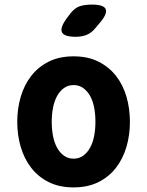

<svg xmlns="http://www.w3.org/2000/svg" viewBox="-20 -805 640 835"><path d="M300 10Q238 10 192 -13Q146 -36 115.5 -75.5Q85 -115 70 -166.5Q55 -218 55 -275Q55 -332 70 -383.5Q85 -435 115.5 -474.5Q146 -514 192 -537Q238 -560 300 -560Q362 -560 408 -537Q454 -514 484.5 -475Q515 -436 530 -384.5Q545 -333 545 -275Q545 -218 530 -166.5Q515 -115 484.5 -75.5Q454 -36 408 -13Q362 10 300 10ZM300 -115Q324 -115 342 -128Q360 -141 372 -163Q384 -185 389.5 -214Q395 -243 395 -275Q395 -308 389.5 -337Q384 -366 372 -387.5Q360 -409 342 -422Q324 -435 300 -435Q276 -435 258 -422Q240 -409 228 -387Q216 -365 210.5 -336Q205 -307 205 -275Q205 -243 210.5 -214Q216 -185 228 -163Q240 -141 258 -128Q276 -115 300 -115ZM395 -683Q378 -662 357 -653.5Q336 -645 310 -645Q259 -645 249.5 -664.5Q240 -684 270 -725L285 -745Q305 -771 327 -778Q349 -785 380 -785Q431 -785 439.5 -765.5Q448 -746 416 -708Z"/></svg>

Font: Maple Mono NL ExtraBold
Style: Regular
Weight: 800
Monospace: yes
Designer: subframe7536
Version: Version 7.000